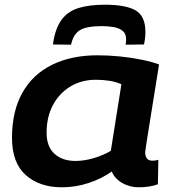

<svg xmlns="http://www.w3.org/2000/svg" viewBox="-20 -786 735 816"><path d="M569 10Q532 10 500 -8Q468 -26 455 -57Q411 -26 356 -8Q301 10 243 10Q148 10 89.5 -42Q31 -94 31 -200Q31 -314 75.5 -392.5Q120 -471 202 -511Q284 -551 395 -551Q442 -551 491 -546Q540 -541 583.5 -532Q627 -523 656 -512Q635 -381 622 -300.5Q609 -220 603 -182Q597 -144 597 -140Q597 -103 628 -103Q642 -103 653 -107L651 -3Q617 10 569 10ZM451 -145 496 -428Q474 -438 446 -442.5Q418 -447 387 -447Q326 -447 278.5 -418Q231 -389 204.5 -338.5Q178 -288 178 -222Q178 -163 211.5 -132.5Q245 -102 301 -102Q338 -102 378.5 -114Q419 -126 451 -145ZM426 -766Q514 -766 556 -742Q598 -718 598 -650Q598 -624 592 -597L514 -596Q515 -603 515.5 -609Q516 -615 516 -619Q516 -643 501 -655Q486 -667 462.5 -671Q439 -675 413 -675Q346 -675 318.5 -657Q291 -639 282 -596L205 -597Q214 -664 241 -701Q268 -738 314 -752Q360 -766 426 -766Z"/></svg>

Font: Georama Extended SemiBold
Style: Italic
Weight: 600
Width: 7
Italic angle: -9°
Designer: Jean-Baptiste Levee
Foundry: Production Type
Version: Version 1.000